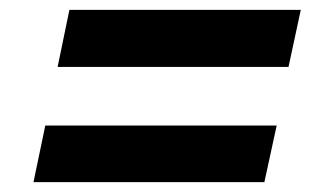

<svg xmlns="http://www.w3.org/2000/svg" viewBox="-20 -556 640 390"><path d="M97 -420H566L591 -536H121ZM48 -186H517L542 -301H72Z"/></svg>

Font: Mona Sans
Style: Bold Italic
Weight: 700
Italic angle: -11.7°
Designer: Deni Anggara
Foundry: GitHub
Version: Version 2.000;Glyphs 3.2.3 (3260)